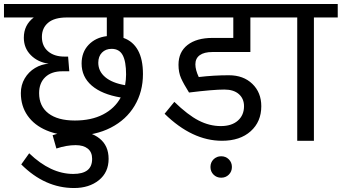

<svg xmlns="http://www.w3.org/2000/svg" viewBox="-40 -709 1721 967"><path d="M582 -621V-518Q630 -501 655 -455.5Q680 -410 680 -336Q680 -247 638 -176.5Q596 -106 518 -66Q440 -26 338 -26Q257 -26 195 -52Q133 -78 99 -126.5Q65 -175 65 -240Q65 -281 84.5 -314Q104 -347 136.5 -366.5Q169 -386 205 -388Q150 -396 115 -431.5Q80 -467 80 -519Q80 -583 130 -621H-20V-689H760V-621ZM498 -621H296Q234 -621 202.5 -594.5Q171 -568 171 -523Q171 -477 202 -450.5Q233 -424 284 -424H303L309 -350H274Q219 -350 188 -320.5Q157 -291 157 -240Q157 -174 204 -138Q251 -102 337 -102Q420 -102 479 -132.5Q538 -163 568 -218Q473 -234 422 -278Q371 -322 371 -389Q371 -446 406 -483Q441 -520 498 -527ZM595 -334Q595 -399 578 -431Q561 -463 522 -463Q492 -463 473.5 -444Q455 -425 455 -393Q455 -350 490 -320.5Q525 -291 590 -280Q595 -308 595 -334Z M107 63Q215 167 329 167Q376 167 400 148.5Q424 130 424 91Q424 57 402 39.5Q380 22 341 22Q295 22 244 39L225 -28Q283 -48 342 -48Q416 -48 461.5 -11.5Q507 25 507 91Q507 159 458 198.5Q409 238 333 238Q186 238 67 119Z M944 -385Q944 -357 961 -321Q1037 -330 1113 -330Q1186 -330 1231 -286.5Q1276 -243 1276 -174Q1276 -96 1222.5 -48Q1169 0 1078 0Q928 0 789 -136L838 -196Q906 -130 960.5 -102Q1015 -74 1072 -74Q1127 -74 1158 -101.5Q1189 -129 1189 -174Q1189 -212 1163 -235Q1137 -258 1090 -258Q1034 -258 912 -243Q885 -286 872 -315Q859 -344 859 -383Q859 -447 904.5 -482.5Q950 -518 1030 -518H1135V-621H720V-689H1380V-621H1221V-447H1030Q988 -447 966 -431Q944 -415 944 -385Z M1020 132Q1020 109 1035.5 93.5Q1051 78 1074 78Q1097 78 1112.5 93.5Q1128 109 1128 132Q1128 155 1112.5 170.5Q1097 186 1074 186Q1051 186 1035.5 170.5Q1020 155 1020 132Z M1661 -621H1541V0H1457V-621H1340V-689H1661Z"/></svg>

Font: FiraGOUPP
Style: Medium
Weight: 400
Designer: bBox Type
Foundry: bBox Type GmbH
Version: Version 1.001